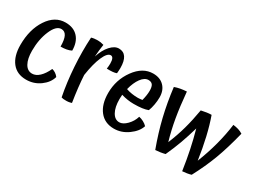

<svg xmlns="http://www.w3.org/2000/svg" viewBox="-48 -1054 2067 1568"><g transform="rotate(30 985.5 -270.0)"><path d="M416 -369Q396 -359 371.5 -354.5Q347 -350 317 -350Q317 -415 301 -446.5Q285 -478 252 -478Q203 -478 167.5 -395Q132 -312 132 -205Q132 -129 156.5 -85.5Q181 -42 225 -42Q260 -42 292.5 -72.5Q325 -103 350 -158Q368 -154 384 -143Q400 -132 411 -117Q395 -59 337.5 -17Q280 25 207 25Q120 25 73 -34.5Q26 -94 26 -199Q26 -344 91 -442.5Q156 -541 256 -541Q332 -541 374 -495Q416 -449 416 -369Z M600 -246Q603 -191 610 -129.5Q617 -68 628 2Q614 7 598.5 9Q583 11 567 10Q557 10 549 9Q541 8 532 5Q507 -121 497.5 -263.5Q488 -406 496 -538Q508 -542 523 -544Q538 -546 556 -546Q569 -546 583 -544Q597 -542 613 -537Q609 -510 605.5 -481.5Q602 -453 600 -420Q623 -491 661 -533Q699 -575 739 -575Q783 -575 805.5 -541.5Q828 -508 828 -442Q828 -431 827 -418Q826 -405 825 -392Q810 -386 787.5 -384Q765 -382 734 -383Q736 -397 737 -409Q738 -421 738 -433Q738 -463 730.5 -478.5Q723 -494 708 -494Q676 -494 646.5 -426.5Q617 -359 600 -246Z M961 -321Q986 -312 1015 -307.5Q1044 -303 1073 -303Q1082 -303 1095 -304.5Q1108 -306 1114 -307Q1121 -334 1124.5 -357.5Q1128 -381 1128 -401Q1128 -440 1115.5 -456.5Q1103 -473 1076 -473Q1040 -473 1009 -431Q978 -389 961 -321ZM1160 -175Q1181 -171 1203 -159.5Q1225 -148 1240 -132Q1222 -76 1160.5 -31.5Q1099 13 1028 13Q941 13 892 -49Q843 -111 843 -217Q843 -341 914.5 -439.5Q986 -538 1084 -538Q1149 -538 1187 -499Q1225 -460 1225 -395Q1225 -361 1218.5 -325Q1212 -289 1201 -261Q1178 -252 1145.5 -247.5Q1113 -243 1067 -243Q1039 -243 1009 -247.5Q979 -252 950 -261Q949 -241 948.5 -233Q948 -225 948 -218Q948 -144 973 -99Q998 -54 1040 -54Q1074 -54 1110 -90.5Q1146 -127 1160 -175Z M1768 21Q1753 26 1729 30Q1705 34 1686 35Q1671 -67 1653 -153Q1635 -239 1611 -325Q1586 -238 1560.5 -168Q1535 -98 1499 -19Q1481 -14 1455 -10Q1429 -6 1409 -5Q1360 -138 1330 -262.5Q1300 -387 1283 -527Q1308 -536 1335 -541Q1362 -546 1394 -548Q1406 -413 1423.5 -311.5Q1441 -210 1469 -114Q1505 -201 1528.5 -286Q1552 -371 1569 -471Q1596 -477 1620 -480.5Q1644 -484 1664 -484Q1692 -406 1714.5 -309.5Q1737 -213 1753 -103Q1794 -207 1820.5 -307.5Q1847 -408 1859 -502Q1886 -499 1909 -492Q1932 -485 1952 -472Q1912 -313 1871 -204.5Q1830 -96 1768 21Z"/></g></svg>

Font: Atma Medium
Style: Regular
Weight: 500
Designer: Gregori Vincens, Jeremie Hornus, Riccardo Olocco, Yoann Minet.
Foundry: black foundry
Version: Version 1.101;PS 1.100;hotconv 1.0.86;makeotf.lib2.5.63406